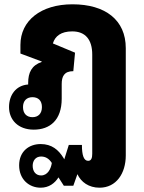

<svg xmlns="http://www.w3.org/2000/svg" viewBox="-20 -594 670 893"><path d="M169 279C208 279 235 258 252 231L277 270H321L340 216C357 253 393 279 443 279C521 279 565 212 565 129V-370C565 -501 470 -574 317 -574C170 -574 75 -498 75 -385V-345L174 -308V-306C127 -290 111 -256 111 -208V-201C54 -197 22 -152 22 -96C22 -37 64 9 137 9C212 9 267 -35 267 -135V-203C267 -238 278 -263 321 -263L329 -349L226 -392C236 -426 264 -448 316 -448C377 -448 409 -410 409 -340V121C409 140 405 154 390 154C370 154 361 129 361 80H300L279 147L275 140C252 103 221 76 169 76C115 76 69 110 69 175C69 241 116 279 169 279ZM131 -49C104 -49 87 -66 87 -96C87 -125 104 -142 131 -142C158 -142 175 -126 175 -96C175 -66 158 -49 131 -49ZM171 222C147 222 132 204 132 177C132 153 146 134 171 134C190 134 207 142 221 164C217 191 202 222 171 222Z"/></svg>

Font: Noto Sans Thai Looped SemiCondensed ExtraBold
Style: Regular
Weight: 800
Width: 4
Designer: Sasikarn Vongin, Ben Mitchell
Foundry: The Fontpad Ltd
Version: Version 1.001